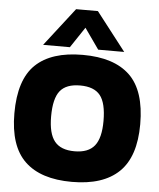

<svg xmlns="http://www.w3.org/2000/svg" viewBox="-59 -939 827 1000"><g transform="rotate(5 354.0 -439.0)"><path d="M298 -888H412L567 -688H431L355 -796L283 -688H143ZM25 -320Q25 -496 107.5 -575Q190 -654 354 -654Q518 -654 600.5 -574.5Q683 -495 683 -320Q683 -150 600 -70Q517 10 354 10Q191 10 108 -69.5Q25 -149 25 -320ZM491 -320Q491 -414 459 -454Q427 -494 354 -494Q281 -494 249 -454Q217 -414 217 -320Q217 -231 249.5 -190.5Q282 -150 354 -150Q426 -150 458.5 -190.5Q491 -231 491 -320Z"/></g></svg>

Font: Kanit Bold
Style: Regular
Weight: 700
Designer: Katatrad Team
Foundry: CadsonDemak
Version: Version 1.000